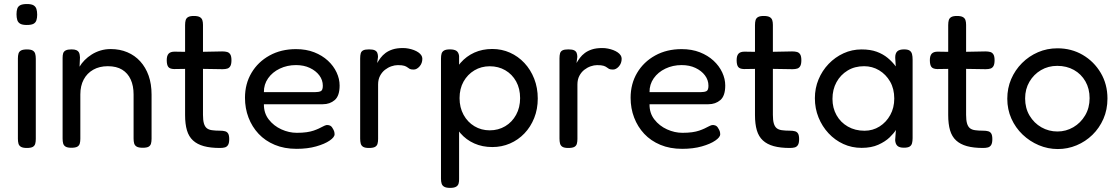

<svg xmlns="http://www.w3.org/2000/svg" viewBox="-20 -717 5499 944"><path d="M111.5 10.5Q92.8 10.5 83.1 4.9Q73.5 -0.8 70.8 -10.9Q68 -21 68 -34.8V-429.8Q68 -443.5 70.9 -453.5Q73.8 -463.5 83.4 -468.8Q93 -474 112.5 -474Q132 -474 141.1 -468.4Q150.2 -462.8 153.1 -452.6Q156 -442.5 156 -427.8V-33.8Q156 -20 153.1 -9.9Q150.2 0.2 140.8 5.4Q131.2 10.5 111.5 10.5ZM111.5 -594.2Q89.8 -594.2 79 -600.6Q68.2 -607 64.8 -619Q61.2 -631 61.2 -647Q61.2 -663.2 64.9 -674.4Q68.5 -685.5 79.6 -691.4Q90.8 -697.2 112.5 -697.2Q134.2 -697.2 144.9 -690.9Q155.5 -684.5 159.1 -672.9Q162.8 -661.2 162.8 -644.5Q162.8 -629.2 159.1 -617.6Q155.5 -606 144.9 -600.1Q134.2 -594.2 111.5 -594.2Z M330.5 9.5Q311.8 9.5 302.5 3.9Q293.2 -1.8 290.5 -11.9Q287.8 -22 287.8 -35.8V-433Q287.8 -446 290.6 -455.1Q293.5 -464.2 303.1 -469.2Q312.8 -474.2 331.5 -474.2Q347 -474.2 355.4 -470.5Q363.8 -466.8 367.2 -460.8Q370.8 -454.8 371.8 -447.9Q372.8 -441 373.2 -435L371.2 -389.2Q380.8 -405.8 395.9 -421.1Q411 -436.5 430.8 -449Q450.5 -461.5 474 -468.6Q497.5 -475.8 524.5 -475.8Q569.2 -475.8 606.1 -460.1Q643 -444.5 669.6 -415.2Q696.2 -386 710.8 -344.9Q725.2 -303.8 725.2 -252V-34.8Q725.2 -21 722.4 -10.9Q719.5 -0.8 710.4 4.4Q701.2 9.5 681.5 9.5Q661.8 9.5 652.1 3.9Q642.5 -1.8 639.6 -11.9Q636.8 -22 636.8 -35.8V-252.8Q636.8 -295.2 622.6 -326.2Q608.5 -357.2 580.6 -374.4Q552.8 -391.5 510.2 -391.5Q468.8 -391.5 438.4 -374.2Q408 -357 391.5 -326Q375 -295 375 -252.8V-34.8Q375 -21 372.1 -10.9Q369.2 -0.8 359.8 4.4Q350.2 9.5 330.5 9.5Z M1061.8 10.5Q1014.8 10.5 982.1 1.5Q949.5 -7.5 928.9 -26.5Q908.2 -45.5 899.1 -76.4Q890 -107.2 890 -151.5V-593.5Q890 -608.2 892.9 -618Q895.8 -627.8 905 -633.1Q914.2 -638.5 933 -638.5Q952.2 -638.5 961.9 -633.2Q971.5 -628 974.8 -618.2Q978 -608.5 978 -594.8V-152.2Q978 -126.2 982.5 -110.5Q987 -94.8 996.4 -87Q1005.8 -79.2 1022 -76.9Q1038.2 -74.5 1061.2 -74.5Q1076.8 -74.5 1086.8 -71.6Q1096.8 -68.8 1101.9 -60Q1107 -51.2 1107 -33Q1107 -13.5 1101.2 -4.2Q1095.5 5 1085.4 7.8Q1075.2 10.5 1061.8 10.5ZM838.2 -463 934.2 -461.5 1073 -464.2Q1086.8 -464.2 1096.8 -461.4Q1106.8 -458.5 1112.4 -449.2Q1118 -440 1118 -421Q1118 -402.2 1112.8 -392.6Q1107.5 -383 1097.9 -379.9Q1088.2 -376.8 1074.2 -376.8L936.8 -379L835.8 -377.5Q815.2 -378 807.5 -387.9Q799.8 -397.8 799.8 -421.2Q799.8 -443.2 809 -453.1Q818.2 -463 838.2 -463Z M1438 14.8Q1378 14.8 1330.9 -4.9Q1283.8 -24.5 1251.4 -59.1Q1219 -93.8 1201.8 -139Q1184.5 -184.2 1184.5 -236.2Q1184.5 -304.8 1216.5 -358.8Q1248.5 -412.8 1305.2 -444.1Q1362 -475.5 1435.2 -475.5Q1485.2 -475.5 1524.8 -460Q1564.2 -444.5 1592.1 -418.8Q1620 -393 1634.9 -361Q1649.8 -329 1649.8 -296.8Q1649.8 -245.8 1625.9 -225.1Q1602 -204.5 1567 -204.5H1277.5Q1277 -160.8 1301.5 -129.4Q1326 -98 1363.4 -81Q1400.8 -64 1439.2 -64Q1466.5 -64 1486.9 -66.9Q1507.2 -69.8 1522 -74.9Q1536.8 -80 1547.6 -85.1Q1558.5 -90.2 1567.4 -95Q1576.2 -99.8 1584.2 -102Q1592.5 -103.5 1601.1 -100.1Q1609.8 -96.8 1615 -87Q1620.5 -78.5 1622.8 -71.5Q1625 -64.5 1625 -56.8Q1625 -42.5 1600.9 -25.9Q1576.8 -9.2 1534.5 2.8Q1492.2 14.8 1438 14.8ZM1277.5 -264H1529Q1547.5 -264 1557.4 -268.9Q1567.2 -273.8 1567.2 -295.5Q1567.2 -323.5 1550 -346.4Q1532.8 -369.2 1503.2 -383.1Q1473.8 -397 1435.5 -397Q1392 -397 1355.6 -379.6Q1319.2 -362.2 1298.1 -332Q1277 -301.8 1277.5 -264Z M1793.5 10.5Q1774.8 10.5 1765.5 4.9Q1756.2 -0.8 1753.5 -11.4Q1750.8 -22 1750.8 -35.8V-430Q1750.8 -444.8 1753.6 -454.8Q1756.5 -464.8 1765.8 -469.5Q1775 -474.2 1794.5 -474.2Q1813 -474.2 1822.5 -469.8Q1832 -465.2 1835.2 -456.8Q1838.5 -448.2 1838.5 -437.2L1834.5 -407.2Q1842 -420 1851.5 -432.8Q1861 -445.5 1875.4 -456.4Q1889.8 -467.2 1910.5 -474Q1931.2 -480.8 1961.2 -480.8Q1975.5 -480.8 1989 -478.1Q2002.5 -475.5 2015 -470.8Q2027.5 -466 2036.9 -459.5Q2046.2 -453 2051.4 -445.2Q2056.5 -437.5 2056.5 -428.2Q2056.5 -406 2042.9 -390.5Q2029.2 -375 2013.8 -375Q2000.8 -375 1994.6 -378.2Q1988.5 -381.5 1983.1 -385.9Q1977.8 -390.2 1967.6 -393.5Q1957.5 -396.8 1935.8 -396.8Q1920.8 -396.8 1904.1 -391Q1887.5 -385.2 1872.8 -373.8Q1858 -362.2 1848.5 -344.1Q1839 -326 1839 -301.5V-33.8Q1839 -20 1836.1 -9.9Q1833.2 0.2 1823.6 5.4Q1814 10.5 1793.5 10.5Z M2400.5 6Q2351.5 6 2311.8 -11.8Q2272 -29.5 2243.8 -62.1Q2215.5 -94.8 2200.4 -138.8Q2185.2 -182.8 2185.5 -235.5Q2185.8 -288 2201 -331.9Q2216.2 -375.8 2244.5 -408.1Q2272.8 -440.5 2312.2 -458.4Q2351.8 -476.2 2400.5 -476.2Q2446.8 -476.2 2487.1 -458.2Q2527.5 -440.2 2558.2 -407.4Q2589 -374.5 2606.5 -329.9Q2624 -285.2 2624 -232.8Q2624 -180.5 2606.5 -136.8Q2589 -93 2558.4 -61Q2527.8 -29 2487.4 -11.5Q2447 6 2400.5 6ZM2193 206.8Q2173.8 206.8 2164.1 201.2Q2154.5 195.8 2151.4 185.9Q2148.2 176 2148.2 162.2V-428.8Q2148.2 -443.2 2151 -453.1Q2153.8 -463 2163.2 -468.6Q2172.8 -474.2 2192 -474.2Q2213.5 -474.2 2224.1 -467Q2234.8 -459.8 2237.2 -442V161.2Q2237.8 175 2234.8 185.4Q2231.8 195.8 2222.1 201.2Q2212.5 206.8 2193 206.8ZM2387.8 -76.2Q2430.2 -76.2 2464 -96.4Q2497.8 -116.5 2517.5 -152.5Q2537.2 -188.5 2537.2 -234.5Q2537.2 -281.5 2517.6 -316.8Q2498 -352 2464.2 -371.6Q2430.5 -391.2 2388 -391.2Q2346.2 -391.2 2312.5 -371.1Q2278.8 -351 2259.1 -315.9Q2239.5 -280.8 2239.5 -234.5Q2239.5 -188.5 2259.2 -152.5Q2279 -116.5 2312.6 -96.4Q2346.2 -76.2 2387.8 -76.2Z M2773.5 10.5Q2754.8 10.5 2745.5 4.9Q2736.2 -0.8 2733.5 -11.4Q2730.8 -22 2730.8 -35.8V-430Q2730.8 -444.8 2733.6 -454.8Q2736.5 -464.8 2745.8 -469.5Q2755 -474.2 2774.5 -474.2Q2793 -474.2 2802.5 -469.8Q2812 -465.2 2815.2 -456.8Q2818.5 -448.2 2818.5 -437.2L2814.5 -407.2Q2822 -420 2831.5 -432.8Q2841 -445.5 2855.4 -456.4Q2869.8 -467.2 2890.5 -474Q2911.2 -480.8 2941.2 -480.8Q2955.5 -480.8 2969 -478.1Q2982.5 -475.5 2995 -470.8Q3007.5 -466 3016.9 -459.5Q3026.2 -453 3031.4 -445.2Q3036.5 -437.5 3036.5 -428.2Q3036.5 -406 3022.9 -390.5Q3009.2 -375 2993.8 -375Q2980.8 -375 2974.6 -378.2Q2968.5 -381.5 2963.1 -385.9Q2957.8 -390.2 2947.6 -393.5Q2937.5 -396.8 2915.8 -396.8Q2900.8 -396.8 2884.1 -391Q2867.5 -385.2 2852.8 -373.8Q2838 -362.2 2828.5 -344.1Q2819 -326 2819 -301.5V-33.8Q2819 -20 2816.1 -9.9Q2813.2 0.2 2803.6 5.4Q2794 10.5 2773.5 10.5Z M3334 14.8Q3274 14.8 3226.9 -4.9Q3179.8 -24.5 3147.4 -59.1Q3115 -93.8 3097.8 -139Q3080.5 -184.2 3080.5 -236.2Q3080.5 -304.8 3112.5 -358.8Q3144.5 -412.8 3201.2 -444.1Q3258 -475.5 3331.2 -475.5Q3381.2 -475.5 3420.8 -460Q3460.2 -444.5 3488.1 -418.8Q3516 -393 3530.9 -361Q3545.8 -329 3545.8 -296.8Q3545.8 -245.8 3521.9 -225.1Q3498 -204.5 3463 -204.5H3173.5Q3173 -160.8 3197.5 -129.4Q3222 -98 3259.4 -81Q3296.8 -64 3335.2 -64Q3362.5 -64 3382.9 -66.9Q3403.2 -69.8 3418 -74.9Q3432.8 -80 3443.6 -85.1Q3454.5 -90.2 3463.4 -95Q3472.2 -99.8 3480.2 -102Q3488.5 -103.5 3497.1 -100.1Q3505.8 -96.8 3511 -87Q3516.5 -78.5 3518.8 -71.5Q3521 -64.5 3521 -56.8Q3521 -42.5 3496.9 -25.9Q3472.8 -9.2 3430.5 2.8Q3388.2 14.8 3334 14.8ZM3173.5 -264H3425Q3443.5 -264 3453.4 -268.9Q3463.2 -273.8 3463.2 -295.5Q3463.2 -323.5 3446 -346.4Q3428.8 -369.2 3399.2 -383.1Q3369.8 -397 3331.5 -397Q3288 -397 3251.6 -379.6Q3215.2 -362.2 3194.1 -332Q3173 -301.8 3173.5 -264Z M3863.8 10.5Q3816.8 10.5 3784.1 1.5Q3751.5 -7.5 3730.9 -26.5Q3710.2 -45.5 3701.1 -76.4Q3692 -107.2 3692 -151.5V-593.5Q3692 -608.2 3694.9 -618Q3697.8 -627.8 3707 -633.1Q3716.2 -638.5 3735 -638.5Q3754.2 -638.5 3763.9 -633.2Q3773.5 -628 3776.8 -618.2Q3780 -608.5 3780 -594.8V-152.2Q3780 -126.2 3784.5 -110.5Q3789 -94.8 3798.4 -87Q3807.8 -79.2 3824 -76.9Q3840.2 -74.5 3863.2 -74.5Q3878.8 -74.5 3888.8 -71.6Q3898.8 -68.8 3903.9 -60Q3909 -51.2 3909 -33Q3909 -13.5 3903.2 -4.2Q3897.5 5 3887.4 7.8Q3877.2 10.5 3863.8 10.5ZM3640.2 -463 3736.2 -461.5 3875 -464.2Q3888.8 -464.2 3898.8 -461.4Q3908.8 -458.5 3914.4 -449.2Q3920 -440 3920 -421Q3920 -402.2 3914.8 -392.6Q3909.5 -383 3899.9 -379.9Q3890.2 -376.8 3876.2 -376.8L3738.8 -379L3637.8 -377.5Q3617.2 -378 3609.5 -387.9Q3601.8 -397.8 3601.8 -421.2Q3601.8 -443.2 3611 -453.1Q3620.2 -463 3640.2 -463Z M4424 9.2Q4402.2 9.2 4392.4 0.2Q4382.5 -8.8 4381.2 -27.8L4384.8 -78Q4375.2 -62 4354 -41.5Q4332.8 -21 4298.6 -5.5Q4264.5 10 4216 10Q4168 10 4126.5 -9Q4085 -28 4053.6 -61.8Q4022.2 -95.5 4004.4 -139.5Q3986.5 -183.5 3986.5 -234.2Q3986.5 -283.2 4004.4 -326.4Q4022.2 -369.5 4054.1 -402.8Q4086 -436 4127.4 -455Q4168.8 -474 4216 -474Q4259.8 -474 4290.8 -462.5Q4321.8 -451 4344.5 -432.2Q4367.2 -413.5 4384.2 -390.5L4381.5 -433.2Q4381.2 -454.5 4391.5 -464.4Q4401.8 -474.2 4425 -474.2Q4443.8 -474.2 4452.5 -468.2Q4461.2 -462.2 4464.1 -451Q4467 -439.8 4467 -423.8V-38Q4467 -23.5 4464.1 -12.6Q4461.2 -1.8 4452.1 3.8Q4443 9.2 4424 9.2ZM4230.5 -74.2Q4271.2 -74.2 4304.4 -95.1Q4337.5 -116 4357.1 -151.6Q4376.8 -187.2 4376.8 -232.5Q4376.8 -280.2 4356.4 -315.8Q4336 -351.2 4302.4 -371.4Q4268.8 -391.5 4228.5 -391.5Q4182.2 -391.5 4147.4 -370.2Q4112.5 -349 4092.8 -313Q4073 -277 4073 -230.8Q4073 -186.2 4092.9 -150.8Q4112.8 -115.2 4148.5 -94.8Q4184.2 -74.2 4230.5 -74.2Z M4813.8 10.5Q4766.8 10.5 4734.1 1.5Q4701.5 -7.5 4680.9 -26.5Q4660.2 -45.5 4651.1 -76.4Q4642 -107.2 4642 -151.5V-593.5Q4642 -608.2 4644.9 -618Q4647.8 -627.8 4657 -633.1Q4666.2 -638.5 4685 -638.5Q4704.2 -638.5 4713.9 -633.2Q4723.5 -628 4726.8 -618.2Q4730 -608.5 4730 -594.8V-152.2Q4730 -126.2 4734.5 -110.5Q4739 -94.8 4748.4 -87Q4757.8 -79.2 4774 -76.9Q4790.2 -74.5 4813.2 -74.5Q4828.8 -74.5 4838.8 -71.6Q4848.8 -68.8 4853.9 -60Q4859 -51.2 4859 -33Q4859 -13.5 4853.2 -4.2Q4847.5 5 4837.4 7.8Q4827.2 10.5 4813.8 10.5ZM4590.2 -463 4686.2 -461.5 4825 -464.2Q4838.8 -464.2 4848.8 -461.4Q4858.8 -458.5 4864.4 -449.2Q4870 -440 4870 -421Q4870 -402.2 4864.8 -392.6Q4859.5 -383 4849.9 -379.9Q4840.2 -376.8 4826.2 -376.8L4688.8 -379L4587.8 -377.5Q4567.2 -378 4559.5 -387.9Q4551.8 -397.8 4551.8 -421.2Q4551.8 -443.2 4561 -453.1Q4570.2 -463 4590.2 -463Z M5181.2 15.8Q5132.2 15.8 5087.5 -3.1Q5042.8 -22 5007.8 -55.4Q4972.8 -88.8 4952.6 -133.9Q4932.5 -179 4932.5 -231.5Q4932.5 -283.5 4951.6 -328.1Q4970.8 -372.8 5005 -407Q5039.2 -441.2 5083.8 -460.4Q5128.2 -479.5 5179.2 -479.5Q5248 -479.5 5303.5 -447Q5359 -414.5 5392 -358.6Q5425 -302.8 5425 -232.5Q5425 -177.8 5405.1 -132.5Q5385.2 -87.2 5351.1 -54Q5317 -20.8 5273.1 -2.5Q5229.2 15.8 5181.2 15.8ZM5179.2 -70.5Q5221.2 -70.5 5257.2 -91.5Q5293.2 -112.5 5315.2 -149.6Q5337.2 -186.8 5337.2 -234.2Q5337.2 -281 5316.6 -317Q5296 -353 5260.1 -373.1Q5224.2 -393.2 5178.2 -393.2Q5133.8 -393.2 5098.1 -372.2Q5062.5 -351.2 5041.4 -315.1Q5020.2 -279 5020.2 -233.2Q5020.2 -185.2 5042.1 -148.5Q5064 -111.8 5100.2 -91.1Q5136.5 -70.5 5179.2 -70.5Z"/></svg>

Font: Fredoka Light
Style: Regular
Weight: 300
Designer: Ben Nathan
Foundry: Milena B. Brandão, Ben Nathan
Version: Version 2.001